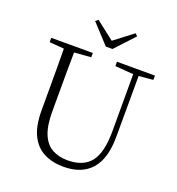

<svg xmlns="http://www.w3.org/2000/svg" viewBox="-164 -1064 1116 1211"><g transform="rotate(20 394.0 -458.5)"><path d="M289 -932 436 -818H389L538 -932L554 -917L435 -789H390L272 -917ZM397 15Q322 15 265.5 -14Q209 -43 178 -106Q147 -169 147 -271V-387Q147 -472 147 -556Q147 -640 145 -723H215Q214 -641 213.5 -557Q213 -473 213 -387V-286Q213 -193 236.5 -137Q260 -81 304 -56.5Q348 -32 407 -32Q513 -32 562.5 -95Q612 -158 612 -303V-723H648L647 -278Q647 -130 583 -57.5Q519 15 397 15ZM48 -694V-723H327V-694L194 -684H175ZM489 -694V-723H744V-694L636 -684H618Z"/></g></svg>

Font: Noto Serif KR ExtraLight
Style: Regular
Weight: 200
Designer: Ryoko NISHIZUKA 西塚涼子 (kana & ideographs); Frank Grießhammer (Latin, Greek & Cyrillic); Wenlong ZHANG 张文龙 (bopomofo); San
Foundry: Adobe
Version: Version 2.002-H1;hotconv 1.1.0;makeotfexe 2.6.0